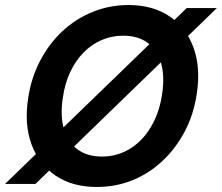

<svg xmlns="http://www.w3.org/2000/svg" viewBox="-47 -732 883 764"><path d="M-27 0 696 -700H816L94 0ZM338 12Q241 12 174.5 -33Q108 -78 78.5 -157.5Q49 -237 65 -341Q77 -422 112.5 -490Q148 -558 201 -607.5Q254 -657 321.5 -684.5Q389 -712 464 -712Q561 -712 627.5 -667Q694 -622 723 -542.5Q752 -463 736 -359Q724 -277 688.5 -209.5Q653 -142 600 -92Q547 -42 480.5 -15Q414 12 338 12ZM359 -109Q405 -109 444.5 -126.5Q484 -144 515.5 -176.5Q547 -209 568.5 -255Q590 -301 598 -357Q609 -430 593.5 -482Q578 -534 540 -562Q502 -590 443 -590Q397 -590 357 -572.5Q317 -555 285.5 -523Q254 -491 232.5 -445.5Q211 -400 203 -343Q192 -271 207.5 -218.5Q223 -166 261.5 -137.5Q300 -109 359 -109Z"/></svg>

Font: DM Sans 10pt
Style: Bold Italic
Weight: 700
Italic angle: -10°
Version: Version 4.004;gftools[0.9.30]